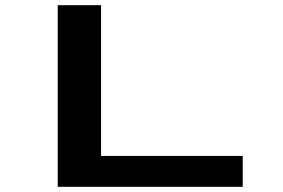

<svg xmlns="http://www.w3.org/2000/svg" viewBox="-20 -720 1090 740"><path d="M369.5 -119H915.5V0H202.5V-700H369.5Z"/></svg>

Font: League Mono Extended SemiBold
Style: Regular
Weight: 600
Width: 9
Designer: Tyler Finck
Foundry: The League of Moveable Type / Tyler Finck
Version: Version 2.210